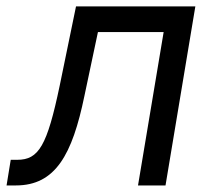

<svg xmlns="http://www.w3.org/2000/svg" viewBox="-37 -565 647 585"><path d="M-17 0H11.4C132.1 0 183.2 -93.8 220.2 -272.7L261.4 -467.3H461.6L383.5 0H467.3L558.2 -545.5H194.6L144.9 -304C106.5 -120.7 81 -78.1 15.6 -78.1H-4.3Z"/></svg>

Font: Margiela Sans
Style: Italic
Weight: 400
Italic angle: -9.39999°
Designer: Stefan Endress, Andreas Faust
Version: Version 1.100;FEAKit 1.0